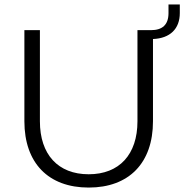

<svg xmlns="http://www.w3.org/2000/svg" viewBox="-20 -836 831 866"><path d="M670 -289V-660C747 -663 791 -706 791 -777V-816H740V-777C740 -724 712 -700 661 -700H600V-289C600 -139 518 -50 380 -50C242 -50 160 -139 160 -289V-700H90V-289C90 -101 198 10 380 10C562 10 670 -101 670 -289Z"/></svg>

Font: Gully Light
Style: Regular
Weight: 300
Designer: jaikishan Patel
Foundry: MagicType
Version: Version 1.000;Glyphs 3.2 (3242)